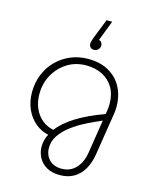

<svg xmlns="http://www.w3.org/2000/svg" viewBox="-142 -876 948 1186"><g transform="rotate(15 331.5 -283.5)"><path d="M425 -783 375 -653Q386 -651 392 -642.5Q398 -634 398 -623Q398 -612 392.5 -603.5Q387 -595 378.5 -590.5Q370 -586 360 -586Q345 -586 337 -595.5Q329 -605 329 -617Q329 -626 332.5 -636.5Q336 -647 340 -659L389 -783ZM356 216Q306 216 271.5 196Q237 176 220 143Q203 110 203 75Q203 54 208.5 32Q214 10 224 -6Q180 -15 142 -45.5Q104 -76 81.5 -125Q59 -174 59 -235Q59 -296 80.5 -349Q102 -402 141 -441Q180 -480 231.5 -501.5Q283 -523 342 -523Q422 -523 477 -490.5Q532 -458 559.5 -403.5Q587 -349 587 -284Q587 -273 586 -260.5Q585 -248 583 -235L541 31Q532 89 508 130.5Q484 172 446 194Q408 216 356 216ZM357 175Q412 175 447.5 137.5Q483 100 493 38L527 -178Q511 -171 478.5 -156.5Q446 -142 406.5 -120.5Q367 -99 331 -70.5Q295 -42 272 -7Q249 28 249 70Q249 115 277.5 145Q306 175 357 175ZM247 -44Q282 -92 353 -137Q424 -182 534 -222L537 -243Q539 -255 540 -266Q541 -277 541 -288Q541 -348 516 -391Q491 -434 446 -457.5Q401 -481 341 -481Q273 -481 220 -447.5Q167 -414 136.5 -358.5Q106 -303 106 -236Q106 -184 124.5 -143Q143 -102 175 -76.5Q207 -51 247 -44Z"/></g></svg>

Font: MuseoModerno ExtraLight
Style: Italic
Weight: 250
Italic angle: -9°
Designer: Pablo Cosgaya, Héctor Gatti, Marcela Romero, and the Authors of The MuseoModerno Project.
Foundry: Omnibus-Type Team
Version: Version 1.003